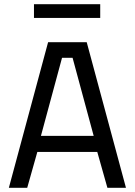

<svg xmlns="http://www.w3.org/2000/svg" viewBox="-20 -890 638 910"><path d="M22 0 208 -690H391L577 0H489L441 -170H157L109 0ZM174 -246H424L324 -616H274ZM141 -805V-870H455V-805Z"/></svg>

Font: Cairo Play Medium
Style: Regular
Weight: 500
Version: Version 3.119